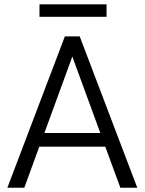

<svg xmlns="http://www.w3.org/2000/svg" viewBox="-20 -882 679 902"><path d="M545.4 0 474.6 -192.9H164.6L94.2 0H14.6L284.7 -710.9H354.5L625 0ZM188.5 -257.3H451.2L319.8 -616.2ZM480.5 -861.8V-803.2H165.5V-861.8Z"/></svg>

Font: Vazirmatn FD Light
Style: Regular
Weight: 300
Designer: Saber Rastikerdar
Foundry: Saber Rastikerdar
Version: Version 33.003